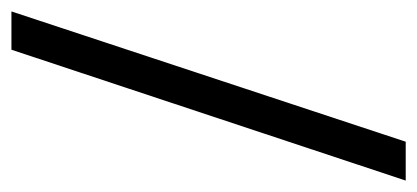

<svg xmlns="http://www.w3.org/2000/svg" viewBox="-226 -499 730 336"><g transform="rotate(-90 139.0 -331.0)"><path d="M287 -676H220L-9 14H59Z"/></g></svg>

Font: XITS
Style: Regular
Weight: 400
Designer: MicroPress Inc., with final additions and corrections provided by Coen Hoffman, Elsevier (retired)
Version: Version 1.302